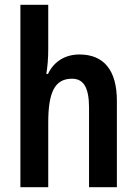

<svg xmlns="http://www.w3.org/2000/svg" viewBox="-20 -780 570 800"><path d="M181 -576V-760H65V0H181V-268C181 -392 206 -452 280 -452C329 -452 351 -414 351 -331V0H467V-360C467 -487 413 -553 311 -553C253 -553 205 -525 180 -472H173C178 -501 181 -537 181 -576Z"/></svg>

Font: Noto Sans Khmer Condensed SemiBold
Style: Regular
Weight: 600
Width: 3
Designer: Danh Hong and the Monotype Design Team
Foundry: Monotype Imaging Inc.
Version: Version 2.004